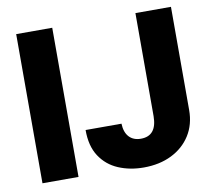

<svg xmlns="http://www.w3.org/2000/svg" viewBox="-81 -820 1026 922"><g transform="rotate(-10 432.5 -358.5)"><path d="M230.8 -727.3V0H55V-727.3ZM636.4 -727.3H809.7V-224.4Q809.7 -153.8 776.3 -101Q742.9 -48.3 683.9 -19.2Q625 9.9 547.9 9.9Q480.1 9.9 424.4 -13.8Q368.6 -37.6 335.8 -87.7Q302.9 -137.8 303.3 -215.9H478.3Q479.8 -173.7 500.7 -151.1Q521.7 -128.6 557.9 -128.6Q635.7 -128.6 636.4 -224.4Z"/></g></svg>

Font: Inter UI Extra Bold
Style: Regular
Weight: 800
Designer: Rasmus Andersson
Foundry: rsms
Version: 3.2;8d6f07862